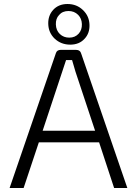

<svg xmlns="http://www.w3.org/2000/svg" viewBox="-20 -939 656 959"><path d="M253 -746Q222 -776 221 -820Q220 -861 245 -889Q272 -919 317 -919Q363 -919 394 -889Q426 -859 427 -814Q428 -773 403 -746Q376 -716 331 -716Q285 -716 253 -746ZM279 -769Q298 -751 326 -751Q355 -751 373 -771Q390 -790 389 -819Q388 -847 370 -865Q351 -884 322 -884Q292 -884 275 -864Q258 -846 259 -817Q260 -787 279 -769ZM174 -228 98 0H28L259 -673Q264 -690 284 -690H359Q381 -690 386 -670L616 0H550L475 -228ZM357 -581 340 -639H310L193 -286H455Z"/></svg>

Font: Taylor Sans Light
Style: Regular
Weight: 300
Italic angle: -8°
Designer: Natanael Gama
Version: Version 1.001 September 8, 2015